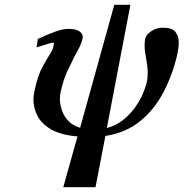

<svg xmlns="http://www.w3.org/2000/svg" viewBox="-20 -558 763 798"><path d="M455 -538H522L424 -26Q462 -36 490.5 -58.5Q519 -81 539.5 -109Q560 -137 572 -164.5Q584 -192 589 -212Q592 -224 593 -234.5Q594 -245 594 -255Q594 -270 592 -284Q590 -298 588 -311Q585 -326 583 -341Q581 -356 581 -370Q581 -386 584 -399Q588 -415 609.5 -429Q631 -443 656 -443Q695 -443 709 -425.5Q723 -408 723 -381Q723 -369 721 -355.5Q719 -342 716 -328Q697 -247 659.5 -175Q622 -103 562.5 -54.5Q503 -6 418 7Q408 59 397.5 113.5Q387 168 377 220H243L302 9Q232 3 192 -20.5Q152 -44 135.5 -77Q119 -110 119 -144Q119 -155 120.5 -164.5Q122 -174 124 -184Q138 -246 156 -279Q174 -312 187 -332Q192 -340 196 -347.5Q200 -355 202 -365Q206 -381 201 -381Q198 -381 183.5 -377Q169 -373 132 -361L137 -396Q173 -413 207 -425.5Q241 -438 262 -438Q296 -438 310 -428Q324 -418 324 -405Q324 -403 323.5 -401.5Q323 -400 323 -398Q319 -379 309 -359.5Q299 -340 288 -320Q275 -294 259 -260Q243 -226 232 -175Q229 -163 229 -147Q229 -125 237 -100.5Q245 -76 263.5 -56Q282 -36 313 -27Q348 -154 384 -282.5Q420 -411 455 -538Z"/></svg>

Font: Libertinus Serif Semibold Italic
Style: Regular
Weight: 600
Italic angle: -11.5°
Designer: Philipp H. Poll, Khaled Hosny
Foundry: Caleb Maclennan
Version: Version 7.051;RELEASE